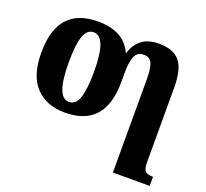

<svg xmlns="http://www.w3.org/2000/svg" viewBox="-133 -709 1186 1108"><g transform="rotate(20 460.0 -155.0)"><path d="M666 240H892V184H890Q858 184 844.5 172Q831 160 831 114V-340Q831 -455 791 -502.5Q751 -550 663 -550Q596 -550 557 -519Q518 -488 502 -434H500Q448 -550 289 -550Q41 -550 41 -270Q41 -129 106.5 -59.5Q172 10 286 10Q534 10 533 -270V-321Q532 -381 546 -420.5Q560 -460 601 -460Q640 -460 653 -429.5Q666 -399 666 -330ZM287 -56Q209 -56 209 -270Q209 -376 226.5 -429.5Q244 -483 287 -483Q365 -483 365 -270Q365 -164 347.5 -110Q330 -56 287 -56Z"/></g></svg>

Font: Noto Serif SemiCondensed Extra
Style: Regular
Weight: 800
Width: 4
Designer: Monotype Design Team
Foundry: Monotype Imaging Inc.
Version: Version 1.002